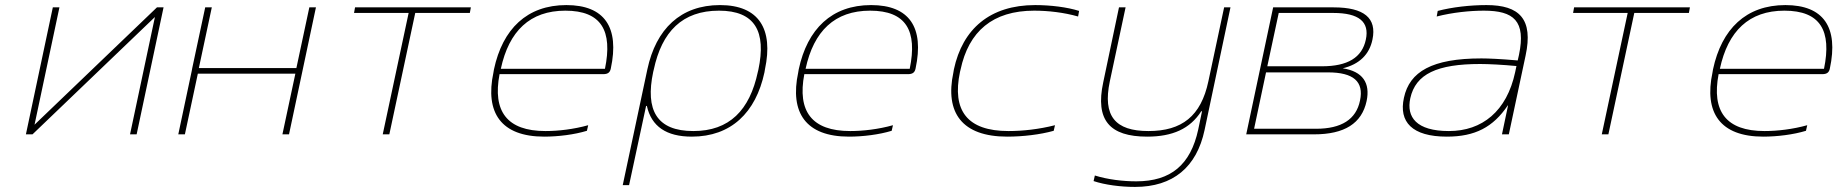

<svg xmlns="http://www.w3.org/2000/svg" viewBox="-20 -529 7240 756"><path d="M82 0H108L590 -462L492 0H518L624 -500H598L116 -38L214 -500H188Z M682 0H708L759 -239H1143L1092 0H1118L1224 -500H1198L1147 -261H763L814 -500H788L737 -261L735 -250Z M1487 0H1513L1615 -478H1830L1834 -500H1378L1374 -478H1589Z M2385 -259C2420 -422 2360 -509 2210 -509C2055 -509 1959 -415 1925 -256L1923 -244C1889 -85 1953 9 2123 9C2178 9 2242 1 2291 -14L2296 -36C2239 -20 2178 -13 2128 -13C1976 -13 1919 -91 1947 -237H2355C2375 -237 2382 -245 2385 -259ZM1952 -258C1984 -407 2067 -487 2206 -487C2348 -487 2393 -408 2362 -258Z M2990 -244 2992 -256C3026 -415 2968 -509 2815 -509C2660 -509 2563 -415 2529 -256L2432 200H2457L2524 -112H2527C2545 -31 2604 9 2704 9C2858 9 2956 -85 2990 -244ZM2552 -246 2554 -254C2586 -405 2667 -487 2811 -487C2953 -487 2998 -405 2966 -254L2964 -246C2932 -95 2852 -13 2710 -13C2566 -13 2520 -95 2552 -246Z M3585 -259C3620 -422 3560 -509 3410 -509C3255 -509 3159 -415 3125 -256L3123 -244C3089 -85 3153 9 3323 9C3378 9 3442 1 3491 -14L3496 -36C3439 -20 3378 -13 3328 -13C3176 -13 3119 -91 3147 -237H3555C3575 -237 3582 -245 3585 -259ZM3152 -258C3184 -407 3267 -487 3406 -487C3548 -487 3593 -408 3562 -258Z M3736 -256 3734 -244C3700 -85 3768 9 3946 9C4007 9 4076 1 4129 -14L4134 -36C4071 -20 4007 -13 3951 -13C3788 -13 3728 -94 3760 -246L3762 -254C3794 -406 3889 -487 4052 -487C4107 -487 4169 -480 4225 -464L4229 -486C4182 -501 4116 -509 4056 -509C3878 -509 3770 -415 3736 -256Z M4723 -17 4825 -500H4800L4738 -209C4709 -72 4634 -13 4502 -13C4371 -13 4321 -72 4350 -209L4412 -500H4386L4324 -205C4292 -56 4349 9 4497 9C4597 9 4666 -22 4710 -91H4713L4698 -19C4668 120 4590 185 4454 185C4402 185 4342 178 4291 162L4286 184C4331 199 4393 207 4449 207C4599 207 4692 129 4723 -17Z M4887 0H5154C5274 0 5342 -43 5361 -131C5376 -202 5346 -248 5267 -260C5333 -276 5372 -315 5384 -373C5402 -458 5351 -500 5231 -500H4993ZM4918 -22 4965 -244H5209C5309 -244 5351 -208 5335 -133C5320 -59 5262 -22 5162 -22ZM4970 -268 5015 -478H5230C5331 -478 5373 -443 5358 -373C5343 -302 5286 -268 5185 -268Z M5833 -509C5769 -509 5698 -501 5641 -486L5637 -464C5699 -480 5768 -487 5823 -487C5940 -487 5989 -447 5961 -313L5956 -291C5888 -297 5840 -299 5813 -299C5619 -299 5530 -247 5508 -144C5487 -49 5540 9 5677 9C5788 9 5859 -28 5917 -114H5918L5894 0H5921L5987 -310C6018 -454 5963 -509 5833 -509ZM5533 -142C5554 -238 5639 -277 5808 -277C5842 -277 5899 -274 5951 -269L5946 -245C5913 -91 5816 -13 5685 -13C5557 -13 5517 -68 5533 -142Z M6287 0H6313L6415 -478H6630L6634 -500H6178L6174 -478H6389Z M7185 -259C7220 -422 7160 -509 7010 -509C6855 -509 6759 -415 6725 -256L6723 -244C6689 -85 6753 9 6923 9C6978 9 7042 1 7091 -14L7096 -36C7039 -20 6978 -13 6928 -13C6776 -13 6719 -91 6747 -237H7155C7175 -237 7182 -245 7185 -259ZM6752 -258C6784 -407 6867 -487 7006 -487C7148 -487 7193 -408 7162 -258Z"/></svg>

Font: LT Wave Mono Thin
Style: Italic
Weight: 100
Designer: Daniel Lyons
Version: Version 2.5 (Glyphs App)